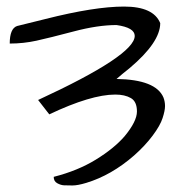

<svg xmlns="http://www.w3.org/2000/svg" viewBox="-20 -566 549 588"><path d="M470.7 -495.1Q470.7 -436.5 377 -357.4Q353.5 -338.9 336.9 -324.2Q457 -322.3 480.5 -267.6Q485.4 -254.9 485.4 -241.2Q485.4 -227.5 478 -204.6Q470.7 -181.6 447.3 -150.4Q423.8 -119.1 390.6 -89.8Q321.3 -29.3 244.1 -5.9Q217.8 2 201.7 2Q185.5 2 175.8 1.5Q166 1 155.3 -4.9Q144.5 -10.7 144.5 -24.4Q217.8 -43 273.4 -77.1Q329.1 -111.3 361.3 -148.4Q399.4 -194.3 399.4 -224.6Q399.4 -254.9 380.9 -265.6Q362.3 -276.4 333 -276.4Q258.8 -276.4 130.9 -215.8L96.7 -259.8Q392.6 -396.5 392.6 -456.1Q392.6 -481.4 336.9 -489.3Q279.3 -489.3 205.6 -469.7Q131.8 -450.2 91.8 -441.4Q51.8 -432.6 9.8 -432.6Q9.8 -478.5 32.2 -486.3Q73.2 -496.1 119.1 -507.8Q269.5 -545.9 359.9 -545.9Q450.2 -545.9 470.7 -495.1Z"/></svg>

Font: Architects Daughter
Style: Regular
Weight: 400
Designer: Kimberly Geswein
Foundry: Kimberly Geswein
Version: Version 1.002 2010